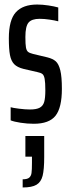

<svg xmlns="http://www.w3.org/2000/svg" viewBox="-20 -538 310 847"><path d="M27 -7V-65Q36 -62 64 -58.5Q92 -55 112 -55Q141 -55 155.5 -63Q170 -71 175 -88.5Q180 -106 180 -139Q180 -174 177 -190Q174 -206 167 -211.5Q160 -217 145 -220L84 -234Q56 -241 42.5 -255Q29 -269 24 -295Q19 -321 19 -369Q19 -450 50 -484Q81 -518 144 -518Q167 -518 193.5 -514Q220 -510 237 -505V-444Q222 -448 198.5 -451.5Q175 -455 155 -455Q120 -455 106 -438.5Q92 -422 92 -375Q92 -342 94.5 -328.5Q97 -315 103.5 -309.5Q110 -304 126 -300L189 -285Q213 -279 226 -267.5Q239 -256 246 -228Q253 -200 253 -146Q253 -63 225 -27.5Q197 8 129 8Q100 8 71 3.5Q42 -1 27 -7ZM121 180V153H92V62H175V155Q175 210 168 237.5Q161 265 141 277Q121 289 80 289V253Q100 253 108.5 246Q117 239 119 225.5Q121 212 121 180Z"/></svg>

Font: Saira Ultra Condensed Medium
Style: Regular
Weight: 500
Width: 1
Designer: Hector Gatti with collaboration of the Omnibus-Type team
Foundry: Omnibus-Type
Version: Version 1.001; ttfautohint (v1.8)